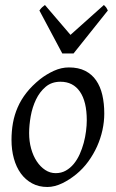

<svg xmlns="http://www.w3.org/2000/svg" viewBox="-20 -726 462 766"><path d="M326.2 -246.1Q326.2 -320.8 298.8 -360.4Q271.5 -399.9 221.2 -399.9Q186 -399.9 162.1 -379.6Q138.2 -359.4 123.5 -328.6Q108.9 -297.9 102.5 -262Q96.2 -226.1 96.2 -194.8Q96.2 -162.1 104.2 -133.1Q112.3 -104 126.7 -82.3Q141.1 -60.5 160.4 -47.9Q179.7 -35.2 202.1 -35.2Q224.6 -35.2 242.4 -45.2Q260.3 -55.2 274.2 -72Q288.1 -88.9 297.9 -110.6Q307.6 -132.3 314 -155.8Q320.3 -179.2 323.2 -202.6Q326.2 -226.1 326.2 -246.1ZM396 -272.9Q396 -240.2 388.7 -206.8Q381.3 -173.3 367.2 -141.8Q353 -110.4 332.3 -81.8Q311.5 -53.2 284.2 -30.8Q271.5 -20.5 257.3 -11.2Q243.2 -2 228.5 5.1Q213.9 12.2 198.7 16.1Q183.6 20 168.9 20Q134.8 20 108.2 5.6Q81.5 -8.8 63.2 -33.9Q44.9 -59.1 35.4 -93.5Q25.9 -127.9 25.9 -168Q25.9 -203.1 31.7 -235.6Q37.6 -268.1 50.8 -298.3Q64 -328.6 85.9 -356.4Q107.9 -384.3 140.1 -410.2Q165 -429.7 194.8 -443.4Q224.6 -457 254.9 -457Q293 -457 319.8 -443.4Q346.7 -429.7 363.5 -405.3Q380.4 -380.9 388.2 -347.2Q396 -313.5 396 -272.9ZM273.4 -512.7H228.5L137.2 -684.1Q144 -693.4 147.9 -696.8Q151.9 -700.2 159.2 -706.1L261.2 -586.9L394.5 -706.1Q400.4 -700.7 403.1 -697Q405.8 -693.4 410.2 -684.1Z"/></svg>

Font: Gentium Plus Phon
Style: Italic
Weight: 400
Italic angle: -8°
Designer: J. Victor Gaultney, Annie Olsen, Iska Routamaa, Becca Hirsbrunner
Foundry: SIL International
Version: Version 5.000